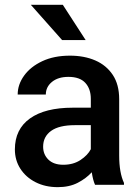

<svg xmlns="http://www.w3.org/2000/svg" viewBox="-20 -770 579 800"><path d="M376 0Q367.2 -19.5 362.3 -52.2Q339.4 -26.9 304.2 -8.5Q269 9.8 220.7 9.8Q168.9 9.8 128.4 -10.7Q87.9 -31.2 64.9 -66.9Q42 -102.5 42 -147.5Q42 -231.4 104.7 -276.4Q167.5 -321.3 283.2 -321.3H358.4V-357.9Q358.4 -399.9 335.4 -424.8Q312.5 -449.7 265.1 -449.7Q222.2 -449.7 196.5 -428.7Q170.9 -407.7 170.9 -376H53.7Q53.7 -418 80.6 -455.1Q107.4 -492.2 156.2 -515.1Q205.1 -538.1 271.5 -538.1Q331.1 -538.1 377.2 -518.1Q423.3 -498 450 -457.8Q476.6 -417.5 476.6 -356.9V-122.1Q476.6 -50.3 496.6 -7.8V0ZM243.7 -83.5Q285.6 -83.5 315.7 -103.5Q345.7 -123.5 358.4 -148.4V-248.5H292Q226.1 -248.5 192.9 -224.6Q159.7 -200.7 159.7 -158.7Q159.7 -126.5 181.6 -105Q203.6 -83.5 243.7 -83.5ZM241.7 -750 336.9 -603H238.8L108.4 -750Z"/></svg>

Font: Vazirmatn RD FD Medium
Style: Regular
Weight: 500
Designer: Saber Rastikerdar
Foundry: Saber Rastikerdar
Version: Version 33.003